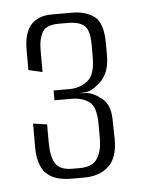

<svg xmlns="http://www.w3.org/2000/svg" viewBox="-39 -659 343 468"><g transform="rotate(-5 133.0 -425.5)"><path d="M118 -224Q76 -224 56 -244Q36 -264 36 -309V-366L70 -361V-317Q70 -283 80.5 -265.5Q91 -248 122 -248H140Q171 -248 183 -266.5Q195 -285 195 -316V-350Q195 -393 178 -405.5Q161 -418 134 -418H93V-442H131Q158 -442 176.5 -457Q195 -472 195 -514V-545Q195 -580 182.5 -591.5Q170 -603 141 -603H120Q88 -603 79 -586Q70 -569 70 -545V-489L36 -497V-547Q36 -627 105 -627H154Q188 -627 209 -611Q230 -595 230 -544V-516Q230 -475 209 -454Q188 -433 171 -431L154 -430L171 -429Q188 -428 209 -411.5Q230 -395 230 -358L231 -310Q231 -265 208.5 -244.5Q186 -224 149 -224Z"/></g></svg>

Font: Smooch Sans Light
Style: Regular
Weight: 300
Designer: Robert E. Leuschke
Foundry: Robert E. Leuschke
Version: Version 1.010; ttfautohint (v1.8.3)